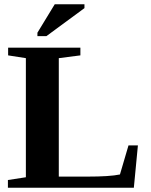

<svg xmlns="http://www.w3.org/2000/svg" viewBox="-20 -878 706 898"><path d="M356 -619 255 -606V-52H388Q494 -52 541 -62L581 -198H625L606 0H17V-36L101 -49V-606L18 -619V-655H356ZM155 -709V-725L236 -858H375V-840L197 -709Z"/></svg>

Font: Libra Serif Modern
Style: Bold
Weight: 700
Designer: Stefan Peev, Context Ltd
Foundry: Ascender Corporation
Version: Version 1.000